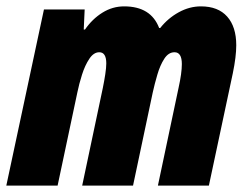

<svg xmlns="http://www.w3.org/2000/svg" viewBox="-33 -583 778 603"><path d="M-13.2 0 105 -553.2H232.9L230 -490.2H233.9Q256.8 -523.4 288.6 -543.2Q320.3 -563 356.9 -563Q440.9 -563 466.8 -495.1H470.2Q494.6 -525.9 528.3 -544.4Q562 -563 598.1 -563Q651.9 -563 680.4 -531Q709 -499 709 -440.9Q709 -405.3 698.2 -353L623 0H462.9L527.8 -307.1Q538.1 -353.5 538.1 -381.8Q538.1 -418.9 515.1 -418.9Q496.1 -418.9 482.9 -398.4Q469.7 -377.9 461.2 -348.6Q452.6 -319.3 446.8 -293L384.8 0H225.1L290 -307.1Q294.4 -328.6 297.6 -349.6Q300.8 -370.6 300.8 -383.8Q300.8 -418.9 278.8 -418.9Q261.2 -418.9 247.6 -398.4Q233.9 -377.9 224.6 -348.6Q215.3 -319.3 210 -293L147.9 0Z"/></svg>

Font: Open Sans Condensed ExtraBold
Style: Italic
Weight: 800
Width: 3
Italic angle: -12°
Designer: Monotype Design Team
Foundry: Monotype Imaging Inc.
Version: Version 3.003; ttfautohint (v1.8.4)